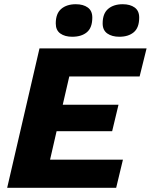

<svg xmlns="http://www.w3.org/2000/svg" viewBox="-20 -889 714 909"><path d="M14 0 167 -660H674L641 -527H308L277 -393H541L511 -268H248L217 -133H562L530 0ZM545 -715Q510 -715 488 -730.5Q466 -746 466 -778Q466 -825 492 -847Q518 -869 561 -869Q596 -869 617.5 -853.5Q639 -838 639 -806Q639 -758 613.5 -736.5Q588 -715 545 -715ZM322 -715Q287 -715 265.5 -730.5Q244 -746 244 -778Q244 -825 270 -847Q296 -869 339 -869Q374 -869 395.5 -853.5Q417 -838 417 -806Q417 -758 391.5 -736.5Q366 -715 322 -715Z"/></svg>

Font: Kantumruy Pro
Style: Bold Italic
Weight: 700
Italic angle: -13°
Version: Version 1.002